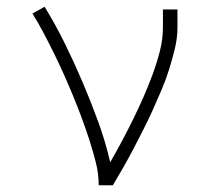

<svg xmlns="http://www.w3.org/2000/svg" viewBox="-20 -548 640 568"><path d="M272 0Q272 -34 263.5 -67.5Q255 -101 244.5 -133.5Q234 -166 222 -198.5Q210 -231 197 -262.5Q184 -294 170 -325.5Q156 -357 141 -387.5Q126 -418 110 -448.5Q94 -479 76 -508L112 -528Q145 -474 172.5 -418Q200 -362 224.5 -304.5Q249 -247 270.5 -188Q292 -129 306 -68Q324 -99 341 -131Q358 -163 374 -195.5Q390 -228 404.5 -261Q419 -294 431.5 -328Q444 -362 453 -397Q462 -432 462 -468V-520H505V-468Q505 -436 497.5 -405Q490 -374 480.5 -343.5Q471 -313 458.5 -283.5Q446 -254 433 -225Q420 -196 405.5 -167.5Q391 -139 376.5 -111Q362 -83 346 -55Q330 -27 314 0Z"/></svg>

Font: Zed Sans Extralight Extended
Style: Regular
Weight: 200
Width: 7
Designer: Belleve Invis
Foundry: Belleve Invis
Version: Version 1.0.0; ttfautohint (v1.8.4)